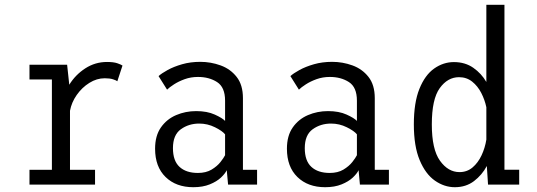

<svg xmlns="http://www.w3.org/2000/svg" viewBox="-20 -770 2240 801"><path d="M103 0V-61.5H196.5V-438.5H103V-500H260L269 -416.5Q294.5 -458 335.8 -484.8Q377 -511.5 426.5 -511.5Q454 -511.5 469.8 -506Q485.5 -500.5 491 -496.5L469.5 -431Q465.5 -434.5 452 -439Q438.5 -443.5 417 -443.5Q383.5 -443.5 352.8 -424.2Q322 -405 300.2 -374Q278.5 -343 272 -308V-61.5H376.5V0Z M786.5 11Q714.5 11 670.8 -31.5Q627 -74 627 -149.5Q627 -203.5 651.2 -238.2Q675.5 -273 714.8 -289.8Q754 -306.5 798.5 -306.5Q844 -306.5 876 -292Q908 -277.5 919 -265.5V-350Q919 -406 885.8 -427.5Q852.5 -449 806 -449Q776.5 -449 750.8 -439.8Q725 -430.5 705.8 -418Q686.5 -405.5 677 -396L641.5 -452.5Q654 -464 679.5 -478Q705 -492 739.8 -502Q774.5 -512 815.5 -512Q859.5 -512 900.2 -497.2Q941 -482.5 967.2 -449.2Q993.5 -416 993.5 -360.5V-61.5H1052.5V0H931.5L926 -60Q919.5 -46 901.8 -29.2Q884 -12.5 855 -0.8Q826 11 786.5 11ZM805.5 -48.5Q839.5 -48.5 862.8 -62.5Q886 -76.5 899.8 -94Q913.5 -111.5 919 -122.5V-209.5Q908 -223.5 877 -239Q846 -254.5 811 -254.5Q767.5 -254.5 734.5 -230.8Q701.5 -207 701.5 -152Q701.5 -99 729 -73.8Q756.5 -48.5 805.5 -48.5Z M1336.5 11Q1264.5 11 1220.8 -31.5Q1177 -74 1177 -149.5Q1177 -203.5 1201.2 -238.2Q1225.5 -273 1264.8 -289.8Q1304 -306.5 1348.5 -306.5Q1394 -306.5 1426 -292Q1458 -277.5 1469 -265.5V-350Q1469 -406 1435.8 -427.5Q1402.5 -449 1356 -449Q1326.5 -449 1300.8 -439.8Q1275 -430.5 1255.8 -418Q1236.5 -405.5 1227 -396L1191.5 -452.5Q1204 -464 1229.5 -478Q1255 -492 1289.8 -502Q1324.5 -512 1365.5 -512Q1409.5 -512 1450.2 -497.2Q1491 -482.5 1517.2 -449.2Q1543.5 -416 1543.5 -360.5V-61.5H1602.5V0H1481.5L1476 -60Q1469.5 -46 1451.8 -29.2Q1434 -12.5 1405 -0.8Q1376 11 1336.5 11ZM1355.5 -48.5Q1389.5 -48.5 1412.8 -62.5Q1436 -76.5 1449.8 -94Q1463.5 -111.5 1469 -122.5V-209.5Q1458 -223.5 1427 -239Q1396 -254.5 1361 -254.5Q1317.5 -254.5 1284.5 -230.8Q1251.5 -207 1251.5 -152Q1251.5 -99 1279 -73.8Q1306.5 -48.5 1355.5 -48.5Z M1877.5 11Q1833.5 11 1794.2 -16.5Q1755 -44 1730.8 -102Q1706.5 -160 1706.5 -251Q1706.5 -342 1729.8 -399.5Q1753 -457 1791.2 -484Q1829.5 -511 1873.5 -511Q1920.5 -511 1954.5 -487.2Q1988.5 -463.5 2009 -428V-750H2084.5V-62H2146V0H2016L2011 -77.5Q1991 -40 1957.5 -14.5Q1924 11 1877.5 11ZM1781.5 -251Q1781.5 -147 1815.5 -99.5Q1849.5 -52 1897 -52Q1928.5 -52 1951.5 -71.5Q1974.5 -91 1989 -122Q2003.5 -153 2009 -187.5V-322.5Q2002.5 -353.5 1987.8 -382.2Q1973 -411 1949.8 -429.5Q1926.5 -448 1895 -448Q1847.5 -448 1814.5 -402.2Q1781.5 -356.5 1781.5 -251Z"/></svg>

Font: Trispace SemiCondensed Light
Style: Regular
Weight: 300
Width: 4
Designer: Tyler Finck
Foundry: Etcetera Type Company
Version: Version 1.210; ttfautohint (v1.8.3)